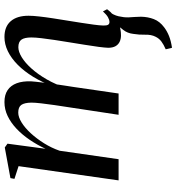

<svg xmlns="http://www.w3.org/2000/svg" viewBox="16 -582 812 884"><g transform="rotate(-90 422.0 -140.0)"><path d="M644 246 637 217Q659 207.5 673 197Q687 186.5 695 170Q705 150.5 704.2 122.5Q703.5 94.5 708 67.5Q711 40.5 726.5 21.2Q742 2 752.5 -12L811.5 -45Q795 -25 789.2 -0.5Q783.5 24 784 45Q784.5 58 785.8 73.2Q787 88.5 787 103Q786.5 135 776 162.2Q765.5 189.5 738 210Q720 223.5 698.2 232.2Q676.5 241 644 246ZM202.5 -511.5 179 -336.5Q197 -375 220.2 -409.2Q243.5 -443.5 271.2 -469.8Q299 -496 329.8 -510.8Q360.5 -525.5 394 -525.5Q427.5 -525.5 449 -511Q470.5 -496.5 480.8 -469Q491 -441.5 489.5 -402.5Q489 -394.5 487.5 -379.8Q486 -365 483.5 -346.2Q481 -327.5 477.5 -307L466 -300Q485 -352 510.5 -393.5Q536 -435 565.8 -464.5Q595.5 -494 628 -509.8Q660.5 -525.5 693.5 -525.5Q741.5 -525.5 766.5 -496.5Q791.5 -467.5 791.5 -414.5Q791.5 -394.5 788.2 -365.5Q785 -336.5 779.8 -302.8Q774.5 -269 769 -235Q764 -204 759 -172.2Q754 -140.5 750.5 -114Q747 -87.5 746.5 -71Q746 -55.5 749.8 -48.8Q753.5 -42 762.5 -42Q772.5 -42 784.5 -48.8Q796.5 -55.5 811.5 -72L821.5 -53Q811.5 -38.5 794.5 -24Q777.5 -9.5 754.2 0.8Q731 11 701 11Q684.5 11 671.5 4.8Q658.5 -1.5 651.2 -14.5Q644 -27.5 644 -48Q644.5 -62.5 648.2 -91.8Q652 -121 658 -157.2Q664 -193.5 669.5 -228.5Q675 -262 680 -294.8Q685 -327.5 688.2 -355.5Q691.5 -383.5 691.5 -401.5Q691.5 -433 681.5 -447.2Q671.5 -461.5 646.5 -461.5Q626 -461.5 600.5 -446Q575 -430.5 548.5 -401Q522 -371.5 498.5 -330.8Q475 -290 459 -240.5L478.5 -309.5Q476.5 -293 474.2 -276.5Q472 -260 469.2 -243.2Q466.5 -226.5 464 -210L433.5 0H335.5L370 -228Q375.5 -262 380.2 -295.2Q385 -328.5 388.2 -356.5Q391.5 -384.5 391.5 -401.5Q391 -433.5 381 -447.8Q371 -462 345.5 -462Q325 -462 300 -446.5Q275 -431 250.2 -404Q225.5 -377 204.2 -343Q183 -309 170 -271.5L131 0H33.5L99 -460.5L40.5 -479.5L44 -498L185 -524Z"/></g></svg>

Font: Merriweather 120pt
Style: Italic
Weight: 400
Italic angle: -7.8°
Version: Version 2.101